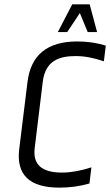

<svg xmlns="http://www.w3.org/2000/svg" viewBox="-20 -850 505 880"><path d="M327 -593C367 -593 410 -585 456 -569L465 -641C423 -654 379 -660 334 -660C197 -660 121 -598 106 -474L68 -166C54 -49 115 10 252 10C299 10 345 4 390 -9L399 -83C349 -67 304 -59 264 -59C171 -59 130 -96 139 -171L176 -475C188 -574 254 -593 327 -593ZM245 -703H288L346 -790L382 -703H425L391 -830H311Z"/></svg>

Font: Gamestation Condensed
Style: Italic
Weight: 400
Width: 3
Designer: Jonas Hecksher
Foundry: Jonas Hecksher, Playtypeª, e-types AS
Version: Version 1.003